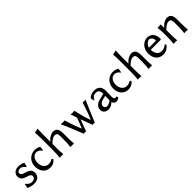

<svg xmlns="http://www.w3.org/2000/svg" viewBox="379 -2228 3768 3768"><g transform="rotate(-45 2263.5 -344.0)"><path d="M50.8 -107.9 63 -108.9Q85.4 -77.1 116.9 -57.1Q148.4 -37.1 183.1 -37.1Q224.1 -37.1 249.5 -57.1Q274.9 -77.1 274.9 -112.8Q274.9 -132.3 262.7 -145.8Q250.5 -159.2 231 -167Q211.4 -174.8 188 -181.6Q164.6 -188.5 141.1 -198.2Q117.7 -208 98.1 -221.4Q78.6 -234.9 66.4 -259.3Q54.2 -283.7 54.2 -316.9Q54.2 -358.9 76.9 -389.2Q99.6 -419.4 133.1 -433.1Q166.5 -446.8 205.1 -446.8Q239.7 -446.8 277.3 -437.3Q314.9 -427.7 339.8 -415L341.8 -404.8Q335.9 -378.9 330.8 -359.9Q325.7 -340.8 323.7 -334.2Q321.8 -327.6 321.8 -325.2L310.1 -324.2Q297.4 -339.8 290.5 -347.2Q283.7 -354.5 268.8 -367.7Q253.9 -380.9 237.1 -387Q220.2 -393.1 201.2 -393.1Q168 -393.1 146.5 -377.9Q125 -362.8 125 -335.9Q125 -315.4 137.7 -301.5Q150.4 -287.6 170.4 -279.5Q190.4 -271.5 214.8 -264.4Q239.3 -257.3 263.9 -247.6Q288.6 -237.8 308.6 -224.4Q328.6 -210.9 341.3 -186Q354 -161.1 354 -127Q354 -107.9 349.9 -89.6Q345.7 -71.3 334 -51.3Q322.3 -31.2 304 -16.6Q285.6 -2 254.6 7.6Q223.6 17.1 184.1 17.1Q154.8 17.1 111.6 6.8Q68.4 -3.4 36.1 -19Q41 -63 50.8 -107.9Z M649.9 -393.1Q596.7 -393.1 560.3 -346.2Q523.9 -299.3 523.9 -224.1Q523.9 -148.9 564.7 -101.6Q605.5 -54.2 662.1 -54.2Q728.5 -54.2 771 -87.9L796.9 -62Q738.8 17.1 640.1 17.1Q546.9 17.1 491.5 -45.9Q436 -108.9 436 -211.9Q436 -264.2 455.1 -309.3Q474.1 -354.5 504.9 -384Q535.6 -413.6 574.2 -430.2Q612.8 -446.8 651.9 -446.8Q726.1 -446.8 782.2 -416L784.2 -407.2Q784.2 -371.1 771 -325.2L762.2 -324.2Q743.7 -357.4 713.1 -375.2Q682.6 -393.1 649.9 -393.1Z M914.1 -201.2V-481Q914.1 -623.5 907.2 -673.8L909.2 -685.1Q928.7 -686.5 944.3 -689.7Q960 -692.9 967.8 -695.8Q975.6 -698.7 991.2 -705.1Q998 -705.1 998 -688Q994.1 -625 994.1 -499V-342.8L996.1 -339.8V-345.2Q1040 -397.5 1087.6 -422.1Q1135.3 -446.8 1168.9 -446.8Q1234.9 -446.8 1262.9 -406.5Q1291 -366.2 1291 -282.2V-180.2Q1291 -58.1 1298.8 -1L1296.9 9.8Q1278.3 6.8 1250 6.8Q1221.7 6.8 1203.1 9.8L1201.2 -1Q1210.9 -78.6 1210.9 -180.2V-277.8Q1210.9 -332.5 1194.3 -352.8Q1177.7 -373 1138.2 -373Q1110.8 -373 1070.6 -347.9Q1030.3 -322.8 994.1 -282.2V-201.2Q994.1 -58.1 1002 -1L1000 9.8Q981.4 6.8 953.1 6.8Q923.8 6.8 905.8 9.8L903.8 -1Q914.1 -72.3 914.1 -201.2Z M1560.5 12.2 1567.9 3.9Q1473.1 -242.7 1382.8 -440.9Q1403.8 -437 1440.9 -437Q1476.6 -437 1489.7 -439.9L1502.9 -396Q1545.4 -248 1609.9 -95.2V-99.1H1615.7V-95.2Q1649.4 -168 1699.7 -308.1Q1686 -344.7 1653.8 -440.9Q1674.8 -437 1709.5 -437Q1745.6 -437 1758.8 -439.9Q1804.2 -225.1 1855.5 -91.8V-97.2H1863.8V-92.8Q1922.9 -232.9 1987.8 -439.9Q1996.6 -437 2020.5 -437Q2053.7 -437 2068.8 -441.9Q2008.8 -310.5 1876.5 9.8Q1867.7 6.8 1840.8 6.8Q1825.7 6.8 1815.9 9.8Q1743.2 -183.6 1725.6 -235.8V-234.9Q1707.5 -191.4 1678.5 -108.9Q1649.4 -26.4 1634.8 9.8Q1626 6.8 1599.6 6.8Q1579.6 6.8 1560.5 12.2Z M2393.6 -217.8 2308.6 -198.2Q2261.2 -187 2238.8 -161.6Q2216.3 -136.2 2216.3 -105Q2216.3 -80.6 2233.6 -63.7Q2251 -46.9 2283.7 -46.9Q2310.5 -46.9 2350.3 -67.9Q2390.1 -88.9 2390.6 -106ZM2393.6 -41H2389.6V-43Q2347.7 -7.3 2319.3 4.9Q2291 17.1 2247.6 17.1Q2195.3 17.1 2161.9 -12.2Q2128.4 -41.5 2128.4 -98.1Q2128.4 -154.3 2167.7 -191.7Q2207 -229 2276.4 -245.1L2387.7 -271Q2394.5 -274.4 2394.5 -275.9Q2394.5 -306.6 2388.2 -329.1Q2381.8 -351.6 2372.8 -363.5Q2363.8 -375.5 2350.3 -382.6Q2336.9 -389.6 2326.4 -391.4Q2315.9 -393.1 2302.7 -393.1Q2254.9 -393.1 2225.1 -367.2Q2195.3 -341.3 2184.6 -310.1L2175.3 -311Q2163.6 -334.5 2158.7 -386.2Q2180.2 -409.7 2219.2 -428.2Q2258.3 -446.8 2308.6 -446.8Q2333.5 -446.8 2355.2 -442.9Q2377 -439 2399.4 -427.5Q2421.9 -416 2437.7 -397.7Q2453.6 -379.4 2463.6 -348.4Q2473.6 -317.4 2473.6 -276.9Q2473.6 -273.4 2471.7 -207.8Q2469.7 -142.1 2469.7 -126Q2469.7 -110.4 2470.7 -100.3Q2471.7 -90.3 2475.8 -76.4Q2480 -62.5 2490.2 -55.2Q2500.5 -47.9 2516.6 -47.9Q2527.8 -47.9 2543.5 -53.2L2552.7 -17.1Q2518.6 17.1 2471.7 17.1Q2443.8 17.1 2423.1 1Q2402.3 -15.1 2393.6 -45.9Z M2818.4 -393.1Q2765.1 -393.1 2728.8 -346.2Q2692.4 -299.3 2692.4 -224.1Q2692.4 -148.9 2733.2 -101.6Q2773.9 -54.2 2830.6 -54.2Q2897 -54.2 2939.5 -87.9L2965.3 -62Q2907.2 17.1 2808.6 17.1Q2715.3 17.1 2659.9 -45.9Q2604.5 -108.9 2604.5 -211.9Q2604.5 -264.2 2623.5 -309.3Q2642.6 -354.5 2673.3 -384Q2704.1 -413.6 2742.7 -430.2Q2781.2 -446.8 2820.3 -446.8Q2894.5 -446.8 2950.7 -416L2952.6 -407.2Q2952.6 -371.1 2939.5 -325.2L2930.7 -324.2Q2912.1 -357.4 2881.6 -375.2Q2851.1 -393.1 2818.4 -393.1Z M3082.5 -201.2V-481Q3082.5 -623.5 3075.7 -673.8L3077.6 -685.1Q3097.2 -686.5 3112.8 -689.7Q3128.4 -692.9 3136.2 -695.8Q3144 -698.7 3159.7 -705.1Q3166.5 -705.1 3166.5 -688Q3162.6 -625 3162.6 -499V-342.8L3164.6 -339.8V-345.2Q3208.5 -397.5 3256.1 -422.1Q3303.7 -446.8 3337.4 -446.8Q3403.3 -446.8 3431.4 -406.5Q3459.5 -366.2 3459.5 -282.2V-180.2Q3459.5 -58.1 3467.3 -1L3465.3 9.8Q3446.8 6.8 3418.5 6.8Q3390.1 6.8 3371.6 9.8L3369.6 -1Q3379.4 -78.6 3379.4 -180.2V-277.8Q3379.4 -332.5 3362.8 -352.8Q3346.2 -373 3306.6 -373Q3279.3 -373 3239 -347.9Q3198.7 -322.8 3162.6 -282.2V-201.2Q3162.6 -58.1 3170.4 -1L3168.5 9.8Q3149.9 6.8 3121.6 6.8Q3092.3 6.8 3074.2 9.8L3072.3 -1Q3082.5 -72.3 3082.5 -201.2Z M3667 -279.8H3850.1Q3864.3 -279.8 3864.3 -287.1Q3864.3 -335.4 3837.6 -364.3Q3811 -393.1 3780.3 -393.1Q3771 -393.1 3756.1 -386.7Q3741.2 -380.4 3723.9 -368.2Q3706.5 -356 3690.7 -332.5Q3674.8 -309.1 3667 -279.8ZM3933.1 -108.9 3954.1 -79.1Q3921.9 -34.7 3876.5 -8.8Q3831.1 17.1 3777.3 17.1Q3727.5 17.1 3688.5 -0.7Q3649.4 -18.6 3625 -49.6Q3600.6 -80.6 3587.9 -121.1Q3575.2 -161.6 3575.2 -209Q3575.2 -263.2 3593.8 -309.3Q3612.3 -355.5 3642.1 -384.8Q3671.9 -414.1 3708 -430.4Q3744.1 -446.8 3780.3 -446.8Q3818.4 -446.8 3848.6 -434.6Q3878.9 -422.4 3898.2 -402.6Q3917.5 -382.8 3930.2 -356.7Q3942.9 -330.6 3948 -304.2Q3953.1 -277.8 3953.1 -250Q3953.1 -226.1 3935.1 -226.1H3663.1Q3663.6 -199.7 3668.2 -176.3Q3672.9 -152.8 3683.3 -129.9Q3693.8 -106.9 3709.5 -90.6Q3725.1 -74.2 3749.8 -64.2Q3774.4 -54.2 3805.2 -54.2Q3842.8 -54.2 3877.4 -70.1Q3912.1 -85.9 3933.1 -108.9Z M4298.3 -373Q4271 -373 4230.7 -347.9Q4190.4 -322.8 4154.3 -282.2V-180.2Q4154.3 -58.1 4162.1 -1L4160.2 9.8Q4141.6 6.8 4113.3 6.8Q4084 6.8 4065.9 9.8L4064 -1Q4074.2 -72.3 4074.2 -180.2V-233.9Q4074.2 -362.3 4064 -426.8L4065.9 -438Q4072.8 -437 4091.3 -437Q4127.9 -437 4147.9 -441.9Q4151.9 -441.9 4153.1 -438.5Q4154.3 -435.1 4154.3 -424.8V-342.8L4156.2 -339.8V-345.2Q4200.2 -397.5 4247.8 -422.1Q4295.4 -446.8 4329.1 -446.8Q4395 -446.8 4423.1 -406.5Q4451.2 -366.2 4451.2 -282.2V-180.2Q4451.2 -58.1 4459 -1L4457 9.8Q4438.5 6.8 4410.2 6.8Q4381.8 6.8 4363.3 9.8L4361.3 -1Q4371.1 -78.6 4371.1 -180.2V-277.8Q4371.1 -332.5 4354.5 -352.8Q4337.9 -373 4298.3 -373Z"/></g></svg>

Font: Linear Smooth Low Contrast
Style: Regular
Weight: 500
Designer: Philipp H. Poll, Flanker
Foundry: Philipp H. Poll, reworked by Flanker
Version: Version 1.010 | FøM Fix